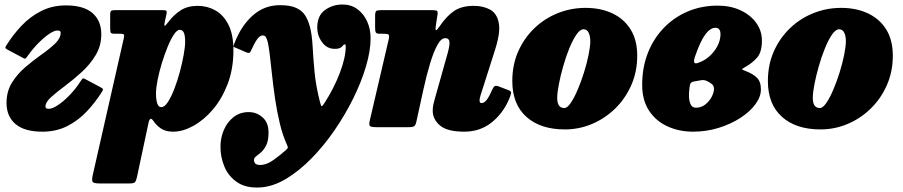

<svg xmlns="http://www.w3.org/2000/svg" viewBox="-20 -565 4013 853"><path d="M182 -91Q182 -81.5 196.5 -81.5Q213 -81.5 238.2 -98.5Q263.5 -115.5 289.5 -142.5Q315.5 -169.5 335 -199.5Q341.5 -209.5 345.2 -214.2Q349 -219 356 -215L426.5 -177.5Q433 -174 436.2 -170.8Q439.5 -167.5 433.5 -158Q404 -111 365.8 -70.2Q327.5 -29.5 278.8 -4.8Q230 20 168.5 20Q88.5 20 48.8 -14Q9 -48 9 -108Q9 -159 33.2 -198Q57.5 -237 93.5 -267.5Q129.5 -298 165.2 -323.2Q201 -348.5 225.2 -371.8Q249.5 -395 249.5 -420Q249.5 -429.5 235 -429.5Q221 -429.5 198.8 -414.5Q176.5 -399.5 152 -375Q127.5 -350.5 106.5 -321.5Q99.5 -312 96 -307.2Q92.5 -302.5 85.5 -306L15 -343.5Q8.5 -347 5.2 -350.2Q2 -353.5 8 -363Q36.5 -409 74.8 -449.8Q113 -490.5 162.5 -515.8Q212 -541 273 -541Q351.5 -541 390.8 -507Q430 -473 430 -413Q430 -361.5 405 -320Q380 -278.5 343 -244.8Q306 -211 269 -183.5Q232 -156 207 -133.5Q182 -111 182 -91Z M492.5 -520H703.5Q714.5 -520 718.2 -517.8Q722 -515.5 720 -504L712.5 -470Q709 -454 711.2 -451Q713.5 -448 726.5 -465.5Q751.5 -499 782.5 -519Q813.5 -539 858.5 -539Q901 -539 937 -518.8Q973 -498.5 995 -455Q1017 -411.5 1017 -341.5Q1017 -259 991.5 -192.2Q966 -125.5 925.5 -78.2Q885 -31 838.5 -5.5Q792 20 749.5 20Q715.5 20 694.5 5.5Q673.5 -9 661 -28.5Q646.5 -49 640 -20L588 224Q584 240.5 578.8 245.2Q573.5 250 555.5 250H421.5Q394 250 390.8 241.5Q387.5 233 392 213L529.5 -393Q532.5 -406 530.8 -410.5Q529 -415 514 -415H490Q475 -415 472.2 -419.8Q469.5 -424.5 469.5 -441V-499Q469.5 -513.5 474.2 -516.8Q479 -520 492.5 -520ZM673 -149Q673 -124.5 678.2 -106.8Q683.5 -89 696.5 -89Q711 -89 725.8 -111.5Q740.5 -134 754.2 -169.5Q768 -205 778.8 -245Q789.5 -285 796 -321Q802.5 -357 802.5 -379Q802.5 -408.5 796.5 -420.5Q790.5 -432.5 778 -432.5Q766.5 -432.5 752.5 -411.5Q738.5 -390.5 724.8 -357Q711 -323.5 699.2 -285Q687.5 -246.5 680.2 -210.2Q673 -174 673 -149Z M1467 -348Q1432 -348 1410.5 -378Q1389 -408 1389.5 -444Q1390 -496.5 1424.2 -520.8Q1458.5 -545 1501.5 -545Q1540 -545 1568 -524.2Q1596 -503.5 1611.2 -469.5Q1626.5 -435.5 1626.5 -395Q1626.5 -339.5 1606 -270.2Q1585.5 -201 1549.5 -128Q1513.5 -55 1466 14Q1418.5 83 1363.8 138.8Q1309 194.5 1251.8 229Q1194.5 263.5 1139 267.5Q1075.5 272 1035.8 246Q996 220 977.5 176.5Q959 133 959.5 86Q959.5 48 974.2 13Q989 -22 1017.2 -44.5Q1045.5 -67 1085 -67Q1120.5 -67 1147.2 -43Q1174 -19 1173 27Q1172.5 61 1162.5 80.8Q1152.5 100.5 1140 111.5Q1127.5 122.5 1118 129.5Q1108.5 136.5 1108.5 145Q1108 168 1136 168Q1163.5 168 1193.5 146.8Q1223.5 125.5 1250 102Q1257.5 94.5 1258.8 92.2Q1260 90 1255.5 79.5Q1236 37 1223.2 -16.2Q1210.5 -69.5 1202.2 -125.5Q1194 -181.5 1188.5 -233.2Q1183 -285 1178.2 -324.8Q1173.5 -364.5 1167.5 -385Q1165 -393 1161.2 -400.2Q1157.5 -407.5 1146 -407.5Q1135 -407.5 1122.8 -391Q1110.5 -374.5 1094 -337.5Q1091 -330.5 1086.2 -330Q1081.5 -329.5 1074 -332.5L1024.5 -354Q1015.5 -357 1017.2 -361.2Q1019 -365.5 1022 -374Q1052 -451.5 1103.5 -496.8Q1155 -542 1223 -542Q1269 -542 1295.2 -530.2Q1321.5 -518.5 1335 -497.5Q1348.5 -476.5 1356.5 -447.5Q1366 -412 1368.8 -360Q1371.5 -308 1377.5 -245Q1383.5 -182 1401.5 -112Q1406 -94 1409 -93.2Q1412 -92.5 1421 -106.5Q1463.5 -172 1489.8 -241Q1516 -310 1516 -359Q1516 -368 1512.5 -368Q1507.5 -368 1504 -363Q1500.5 -358 1492.8 -353Q1485 -348 1467 -348Z M1674 -520H1899.5Q1918.5 -520 1922.2 -515.8Q1926 -511.5 1923 -495L1917 -456.5Q1913 -432.5 1916.8 -431Q1920.5 -429.5 1933 -448Q1965 -495 1998.5 -517Q2032 -539 2085 -539Q2127 -539 2157.5 -522.2Q2188 -505.5 2196 -462.5Q2204 -419.5 2178.5 -341L2114.5 -140Q2110.5 -127 2110.5 -118.5Q2110.5 -107 2120 -107Q2130 -107 2140.8 -119.5Q2151.5 -132 2165.5 -164Q2172 -178 2176.8 -181.8Q2181.5 -185.5 2193.5 -182L2237.5 -165Q2251.5 -160 2250.8 -152.5Q2250 -145 2242 -125Q2214 -60 2163 -20Q2112 20 2042 20Q1967 20 1934.8 -7.5Q1902.5 -35 1902.5 -73Q1902.5 -87.5 1905.2 -100.8Q1908 -114 1911.5 -125L1963.5 -310Q1978 -358 1977 -376.8Q1976 -395.5 1958 -395.5Q1940 -395.5 1923.2 -365.2Q1906.5 -335 1890.8 -283.2Q1875 -231.5 1861 -167L1830.5 -27.5Q1827 -10 1821 -5Q1815 0 1795 0H1654.5Q1627 0 1622.8 -5.8Q1618.5 -11.5 1623.5 -32.5L1707 -390.5Q1710.5 -406.5 1706.8 -410.8Q1703 -415 1686 -415H1667Q1653.5 -415 1650 -420.5Q1646.5 -426 1646.5 -441V-493.5Q1646.5 -511.5 1651.2 -515.8Q1656 -520 1674 -520Z M2256 -205Q2256 -276.5 2282 -335.8Q2308 -395 2353.2 -438.8Q2398.5 -482.5 2457.2 -506.2Q2516 -530 2581.5 -530Q2648 -530 2699.8 -506Q2751.5 -482 2781.2 -434.8Q2811 -387.5 2811 -317.5Q2811 -246.5 2784.5 -186.5Q2758 -126.5 2712.8 -82.5Q2667.5 -38.5 2610 -14.2Q2552.5 10 2489.5 10Q2381 10 2318.5 -46Q2256 -102 2256 -205ZM2455.5 -130Q2455.5 -85 2487 -85Q2500 -85 2515.5 -107.5Q2531 -130 2546.2 -165.8Q2561.5 -201.5 2574.2 -242Q2587 -282.5 2594.5 -319.5Q2602 -356.5 2602.5 -380Q2602.5 -405.5 2595 -420.2Q2587.5 -435 2572.5 -435Q2557 -435 2540.8 -411.2Q2524.5 -387.5 2509.2 -350Q2494 -312.5 2482 -270.2Q2470 -228 2462.8 -190.5Q2455.5 -153 2455.5 -130Z M2833 -187.5Q2833 -266.5 2858.8 -331Q2884.5 -395.5 2930.5 -442.5Q2976.5 -489.5 3037.2 -514.8Q3098 -540 3167.5 -540Q3225.5 -540 3270 -519.2Q3314.5 -498.5 3339.8 -463.2Q3365 -428 3365 -384.5Q3365 -335 3344.5 -310.2Q3324 -285.5 3287 -265Q3275.5 -258 3276.8 -256.5Q3278 -255 3296 -248Q3324 -237.5 3342.2 -220.2Q3360.5 -203 3360.5 -167.5Q3360.5 -135 3336 -101.8Q3311.5 -68.5 3269 -41Q3226.5 -13.5 3172.5 3.2Q3118.5 20 3059 20Q2996.5 20 2945 -3.8Q2893.5 -27.5 2863.2 -73.8Q2833 -120 2833 -187.5ZM3080.5 -285.5Q3122.5 -299 3151.8 -336.5Q3181 -374 3181 -414.5Q3181 -425.5 3176 -433.5Q3171 -441.5 3158.5 -441.5Q3135 -441.5 3113 -411.2Q3091 -381 3068 -314.5Q3054.5 -275.5 3080.5 -285.5ZM3097.5 -209Q3089 -207.5 3079.8 -206Q3070.5 -204.5 3063 -203Q3051.5 -200.5 3048 -194.8Q3044.5 -189 3043 -172.5Q3040.5 -155.5 3041 -135.5Q3041.5 -115.5 3048.5 -101Q3055.5 -86.5 3072 -86.5Q3095.5 -86.5 3113.5 -100.8Q3131.5 -115 3141.8 -134.8Q3152 -154.5 3152 -170.5Q3152 -183.5 3143 -191.2Q3134 -199 3120.5 -205Q3108.5 -210.5 3097.5 -209Z M3391.5 -205Q3391.5 -276.5 3417.5 -335.8Q3443.5 -395 3488.8 -438.8Q3534 -482.5 3592.8 -506.2Q3651.5 -530 3717 -530Q3783.5 -530 3835.2 -506Q3887 -482 3916.8 -434.8Q3946.5 -387.5 3946.5 -317.5Q3946.5 -246.5 3920 -186.5Q3893.5 -126.5 3848.2 -82.5Q3803 -38.5 3745.5 -14.2Q3688 10 3625 10Q3516.5 10 3454 -46Q3391.5 -102 3391.5 -205ZM3591 -130Q3591 -85 3622.5 -85Q3635.5 -85 3651 -107.5Q3666.5 -130 3681.8 -165.8Q3697 -201.5 3709.8 -242Q3722.5 -282.5 3730 -319.5Q3737.5 -356.5 3738 -380Q3738 -405.5 3730.5 -420.2Q3723 -435 3708 -435Q3692.5 -435 3676.2 -411.2Q3660 -387.5 3644.8 -350Q3629.5 -312.5 3617.5 -270.2Q3605.5 -228 3598.2 -190.5Q3591 -153 3591 -130Z"/></svg>

Font: Besley* Narrow Fatface
Style: Italic
Weight: 900
Width: 4
Italic angle: -13°
Designer: Owen Earl
Foundry: indestructible type*
Version: Version 3.000; ttfautohint (v1.8.3)